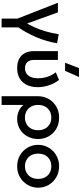

<svg xmlns="http://www.w3.org/2000/svg" viewBox="677 -1477 1010 2404"><g transform="rotate(90 1182.0 -275.0)"><path d="M213 210V11.5L14.5 -495H135L289 -68L259 -84.5Q291.5 -134 320.8 -199.8Q350 -265.5 373 -343Q396 -420.5 408 -505L522 -485Q497.5 -345.5 445.2 -223.2Q393 -101 323 0V210Z M834 15Q760 15 712.8 -12Q665.5 -39 643 -84.5Q620.5 -130 620.5 -186V-495H730.5V-197.5Q730.5 -140.5 758.2 -111.8Q786 -83 834 -83Q866 -83.5 889.8 -95.2Q913.5 -107 929 -128.5Q944.5 -150 952.2 -180Q960 -210 960 -246.5Q960 -287.5 951.8 -326.8Q943.5 -366 926.8 -402Q910 -438 885.5 -468.5L981 -509Q1025 -453 1048.2 -382.2Q1071.5 -311.5 1071.5 -241Q1071.5 -165 1044.2 -107.5Q1017 -50 964 -17.5Q911 15 834 15ZM765.5 -585 832.5 -759.5H944L867 -585Z M1184.5 210V-242.5Q1184.5 -317 1218.5 -377.8Q1252.5 -438.5 1313 -474.2Q1373.5 -510 1452.5 -510Q1533 -510 1593.2 -474.5Q1653.5 -439 1687 -379.2Q1720.5 -319.5 1720.5 -247.5Q1720.5 -193 1702.2 -145.2Q1684 -97.5 1650.2 -61.5Q1616.5 -25.5 1570.2 -5.2Q1524 15 1468.5 15Q1415.5 15 1369.2 -6Q1323 -27 1294 -63V210ZM1452.5 -82.5Q1498.5 -82.5 1534.2 -102.8Q1570 -123 1590.2 -160Q1610.5 -197 1610.5 -247.5Q1610.5 -298 1590 -335.2Q1569.5 -372.5 1533.8 -392.5Q1498 -412.5 1452.5 -412.5Q1406.5 -412.5 1370.8 -392.5Q1335 -372.5 1314.5 -335.2Q1294 -298 1294 -247.5Q1294 -197 1314.5 -160Q1335 -123 1370.8 -102.8Q1406.5 -82.5 1452.5 -82.5Z M2061.5 15Q1984 15 1923.2 -20.8Q1862.5 -56.5 1828 -116.2Q1793.5 -176 1793.5 -247.5Q1793.5 -300.5 1813.2 -347.8Q1833 -395 1869.2 -431.5Q1905.5 -468 1954.5 -489Q2003.5 -510 2062 -510Q2139.5 -510 2200.2 -474.2Q2261 -438.5 2295.5 -378.8Q2330 -319 2330 -247.5Q2330 -195 2310.2 -147.5Q2290.5 -100 2254.5 -63.5Q2218.5 -27 2169.5 -6Q2120.5 15 2061.5 15ZM2061.5 -82.5Q2107.5 -82.5 2143.2 -102.8Q2179 -123 2199.5 -160Q2220 -197 2220 -247.5Q2220 -298 2199.5 -335.2Q2179 -372.5 2143.2 -392.5Q2107.5 -412.5 2061.5 -412.5Q2015.5 -412.5 1979.8 -392.5Q1944 -372.5 1923.8 -335.2Q1903.5 -298 1903.5 -247.5Q1903.5 -197 1924 -160Q1944.5 -123 1980.2 -102.8Q2016 -82.5 2061.5 -82.5Z"/></g></svg>

Font: Geologica Roman
Style: Regular
Weight: 400
Designer: Sindre Bremnes, Frode Helland
Foundry: Monokrom Skriftforlag AS
Version: Version 1.010;gftools[0.9.28]